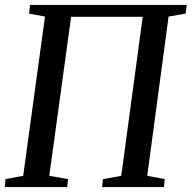

<svg xmlns="http://www.w3.org/2000/svg" viewBox="-20 -763 782 783"><path d="M-0.5 0 2.5 -32.5 74.5 -46 163.5 -695.5 98.5 -707.5 102.5 -743H741.5L737 -707.5L667.5 -695.5L580.5 -46L652 -32.5L648.5 0H396.5L400 -32.5L474.5 -46L562 -694.5H270L181 -46L257.5 -32.5L254 0Z"/></svg>

Font: Merriweather 60pt
Style: Italic
Weight: 400
Italic angle: -7.8°
Version: Version 2.101